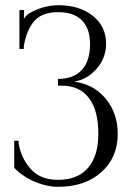

<svg xmlns="http://www.w3.org/2000/svg" viewBox="-20 -704 510 742"><path d="M204 18Q162 18 116 -1Q70 -20 35 -55V-160H52V-149Q63 -89 100.5 -49Q138 -9 204 -9Q280 -9 320 -55Q360 -101 360 -187Q360 -278 323.5 -325.5Q287 -373 219 -373H204V-399Q264 -399 296 -433.5Q328 -468 328 -533Q328 -594 296.5 -625.5Q265 -657 205 -657Q141 -657 111.5 -621.5Q82 -586 72 -526V-515H55V-665H73V-656Q73 -639 72 -634L74 -633Q82 -647 96 -654Q144 -682 204 -684Q287 -684 338.5 -643Q390 -602 390 -535Q390 -481 354.5 -439.5Q319 -398 269 -389V-388Q343 -378 389 -322Q435 -266 435 -187Q435 -95 371.5 -38.5Q308 18 204 18Z"/></svg>

Font: Foglihten068fMac
Style: Regular
Weight: 500
Designer: gluk (gluksza@wp.pl)
Foundry: gluk (gluksza@wp.pl)
Version: Version 0.68